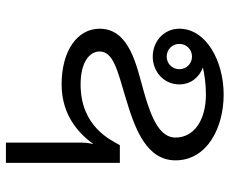

<svg xmlns="http://www.w3.org/2000/svg" viewBox="-82 -474 757 632"><g transform="rotate(90 296.0 -158.5)"><path d="M166.7 -329.2C143.3 -329.2 125 -347.5 125 -370.8C125 -394.2 143.3 -412.5 166.7 -412.5C190 -412.5 208.3 -394.2 208.3 -370.8C208.3 -347.5 190 -329.2 166.7 -329.2ZM450 200H516.7V-175H458.3C441.7 -145.8 397.5 -45.8 258.3 -45.8C186.7 -45.8 150 -74.2 150 -108.3C150 -154.2 214.2 -167.5 308.3 -195.8C408.3 -225.8 508.3 -264.2 508.3 -358.3C508.3 -462.5 400.8 -516.7 291.7 -516.7C181.7 -516.7 75 -459.2 75 -370.8C75 -320 116.7 -283.3 166.7 -283.3C216.7 -283.3 258.3 -320 258.3 -370.8C258.3 -408.3 235 -436.7 202.5 -448.3C225 -453.3 254.2 -458.3 291.7 -458.3C375.8 -458.3 433.3 -419.2 433.3 -358.3C433.3 -309.2 377.5 -280.8 283.3 -254.2C197.5 -230 75 -207.5 75 -108.3C75 -35.8 146.7 16.7 258.3 16.7C365.8 16.7 425 -46.7 455 -88.3C452.5 -78.3 450 -65.8 450 -50Z"/></g></svg>

Font: BoonHome
Style: Book
Weight: 400
Designer: Sungsit Sawaiwan
Foundry: Sungsit Sawaiwan
Version: Version 0.2